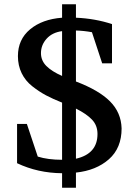

<svg xmlns="http://www.w3.org/2000/svg" viewBox="-20 -797 638 900"><path d="M60 -32V-216H106L157 -63Q205 -48 271 -48V-316Q228 -333 196 -350Q164 -367 131.5 -392.5Q99 -418 81.5 -454Q64 -490 64 -534Q64 -612 121 -659.5Q178 -707 271 -714V-777H336V-714Q427 -710 505 -684V-500H459L411 -646Q373 -653 336 -654V-415Q444 -374 496 -321.5Q548 -269 550 -195Q550 -103 490.5 -50.5Q431 2 336 12V83H271V15Q157 14 60 -32ZM172 -548Q172 -513 197.5 -487.5Q223 -462 271 -441V-651Q225 -645 198.5 -615.5Q172 -586 172 -548ZM336 -53Q437 -76 437 -169Q437 -209 411.5 -236Q386 -263 336 -288Z"/></svg>

Font: Volkhov
Style: Regular
Weight: 400
Designer: Cyreal (www.cyreal.org)
Foundry: Cyreal (www.cyreal.org)
Version: Version 1.010